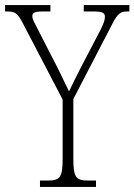

<svg xmlns="http://www.w3.org/2000/svg" viewBox="-28 -734 528 754"><path d="M129 0H349V-25H319C272 -25 260 -35 260 -110V-345L413 -640C436 -684 446 -689 475 -689H480V-714H301V-689H341C376 -689 384 -682 384 -668C384 -656 380 -644 367 -617L290 -470C269 -428 253 -397 243 -375C224 -414 205 -455 183 -497L121 -618C109 -641 99 -658 99 -670C99 -682 104 -689 140 -689H170V-714H-8V-689H-2C30 -689 40 -684 61 -644L218 -343V-109C218 -35 206 -25 159 -25H129Z"/></svg>

Font: Noto Serif Devanagari Condensed ExtraLight
Style: Regular
Weight: 200
Width: 3
Designer: Universal Thirst, Indian Type Foundry and the Monotype Design Team
Foundry: Monotype Imaging Inc.
Version: Version 2.004